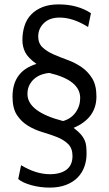

<svg xmlns="http://www.w3.org/2000/svg" viewBox="-20 -770 496 874"><path d="M315 -188Q336 -172 347.5 -159Q359 -146 365 -132.5Q371 -119 372.5 -104Q374 -89 374 -69Q374 -39 364 -11Q354 17 333.5 38Q313 59 281 71.5Q249 84 206 84Q163 84 123 73Q83 62 63 45L76 -18Q144 23 207 23Q255 23 282.5 2.5Q310 -18 310 -60Q310 -95 290 -114.5Q270 -134 239.5 -146Q209 -158 173.5 -168.5Q138 -179 107.5 -197.5Q77 -216 57 -246.5Q37 -277 37 -330Q37 -446 146 -479Q107 -507 94.5 -532.5Q82 -558 82 -587Q82 -622 91.5 -652Q101 -682 121.5 -703.5Q142 -725 173 -737.5Q204 -750 247 -750Q333 -750 394 -710L381 -647Q313 -690 251 -690Q206 -690 180 -665Q154 -640 154 -604Q154 -573 173.5 -554.5Q193 -536 222.5 -523Q252 -510 286.5 -497.5Q321 -485 350.5 -465Q380 -445 399.5 -413.5Q419 -382 419 -331Q419 -232 315 -188ZM204 -438Q190 -437 172.5 -431.5Q155 -426 140 -414.5Q125 -403 115 -385Q105 -367 105 -342Q105 -261 267 -219Q303 -229 324 -258Q345 -287 345 -324Q345 -405 204 -438Z"/></svg>

Font: Cabin
Style: Regular
Weight: 400
Designer: Pablo Impallari
Foundry: Pablo Impallari
Version: Version 1.007